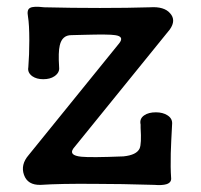

<svg xmlns="http://www.w3.org/2000/svg" viewBox="-20 -544 592 566"><path d="M331.1 -416 64.5 -86.9Q40 -58.6 50.8 -28.3Q61.5 2 99.6 1Q158.2 -2.9 257.8 -2Q335.9 -2 434.6 1Q458 2.9 470.7 -1Q486.3 -5.9 484.4 -20.5Q482.4 -48.8 483.4 -91.8Q484.4 -125 487.3 -176.8Q489.3 -194.3 473.6 -204.1Q460 -212.9 439.5 -212.9Q418 -212.9 405.3 -204.1Q390.6 -194.3 394.5 -176.8V-167Q397.5 -120.1 391.6 -106.4Q382.8 -86.9 343.8 -83Q248 -79.1 219.7 -82Q181.6 -85.9 196.3 -106.4L480.5 -457Q500 -484.4 481.4 -504.9Q463.9 -525.4 421.9 -522.5Q357.4 -520.5 274.4 -520.5Q191.4 -520.5 110.4 -522.5Q77.1 -526.4 68.4 -520.5Q58.6 -515.6 62.5 -495.1Q66.4 -471.7 66.4 -424.8Q66.4 -382.8 63.5 -345.7Q60.5 -330.1 75.2 -319.3Q87.9 -310.5 107.4 -310.5Q127.9 -310.5 140.6 -319.3Q156.2 -330.1 154.3 -345.7Q151.4 -390.6 156.2 -410.2Q163.1 -440.4 190.4 -440.4L229.5 -441.4Q300.8 -443.4 319.3 -440.4Q347.7 -436.5 331.1 -416Z"/></svg>

Font: Gungsuh
Style: Regular
Weight: 400
Version: Version 2.21